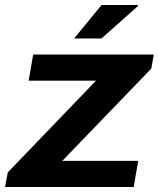

<svg xmlns="http://www.w3.org/2000/svg" viewBox="-37 -744 632 764"><path d="M-17 0 -6 -58 345 -423H77L95 -527H575L565 -471L211 -104H513L495 0ZM258 -591 367 -724H512V-720L367 -591Z"/></svg>

Font: Archivo SemiExpanded SemiBold
Style: Italic
Weight: 600
Width: 6
Italic angle: -10°
Designer: Hector Gatti
Foundry: Omnibus-Type
Version: Version 2.001